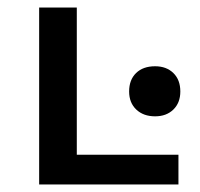

<svg xmlns="http://www.w3.org/2000/svg" viewBox="-20 -490 532 510"><path d="M184 -79H454V0H84V-470H184ZM323 -247Q323 -278 341.5 -296Q360 -314 392 -314Q422 -314 440.5 -296Q459 -278 459 -247Q459 -217 440.5 -199Q422 -181 392 -181Q361 -181 342 -199Q323 -217 323 -247Z"/></svg>

Font: Ysabeau SC Semibold
Style: Regular
Weight: 600
Designer: Christian Thalmann (Catharsis Fonts)
Version: Version 0.003